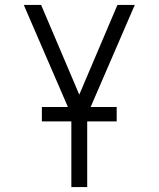

<svg xmlns="http://www.w3.org/2000/svg" viewBox="-20 -755 640 775"><path d="M268 0V-291L76 -735H146L300 -373L454 -735H524L332 -291V0ZM451 -265H149V-323H451Z"/></svg>

Font: Iosevka SS04 Light Extended
Style: Regular
Weight: 300
Width: 7
Monospace: yes
Designer: Belleve Invis
Foundry: Belleve Invis
Version: Version 19.0.0; ttfautohint (v1.8.4)